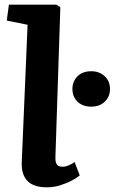

<svg xmlns="http://www.w3.org/2000/svg" viewBox="-20 -787 490 821"><path d="M98 -681 9 -699 18 -767H221L238 -756L217 -117Q216 -97 222 -85.5Q228 -74 248 -74Q270 -74 299 -94L321 -37Q311 -28 289 -16Q267 -4 238.5 5Q210 14 180 14Q69 14 73 -94ZM289.7 -406.7Q289.7 -439 311.4 -460.7Q333.1 -482.4 370 -482.4Q405 -482.4 427.7 -461.2Q450.3 -439.9 450.3 -406.7Q450.3 -373.5 428.1 -352.2Q406 -331 370 -331Q333.1 -331 311.4 -352.2Q289.7 -373.5 289.7 -406.7Z"/></svg>

Font: Literata 12pt
Style: Bold Italic
Weight: 700
Italic angle: -2°
Designer: Latin by Veronika Burian and Jose Scaglione. Greek by Irene Vlachou. Cyrillic by Vera Evstafieva
Foundry: TypeTogether
Version: Version 3.002